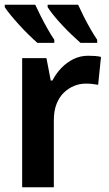

<svg xmlns="http://www.w3.org/2000/svg" viewBox="-21 -786 459 806"><path d="M349 -552Q363 -552 378 -551Q393 -550 403 -547L391 -430Q381 -432 367.5 -433.5Q354 -435 339 -435Q314 -435 290.5 -425.5Q267 -416 247.5 -397.5Q228 -379 216.5 -350Q205 -321 205 -281V0H72V-542H174L192 -448H199Q214 -477 236.5 -500.5Q259 -524 287.5 -538Q316 -552 349 -552ZM307 -766Q317 -744 330.5 -717Q344 -690 359 -664Q374 -638 387 -619V-606H317Q301 -620 280.5 -639.5Q260 -659 239.5 -681Q219 -703 203 -723Q187 -743 179 -756V-766ZM127 -766Q137 -744 151 -716.5Q165 -689 179.5 -663.5Q194 -638 207 -619V-606H136Q120 -620 100 -639.5Q80 -659 60 -681Q40 -703 23.5 -723Q7 -743 -1 -756V-766Z"/></svg>

Font: Noto Sans Display SemiBold
Style: Regular
Weight: 600
Designer: Monotype Design Team
Foundry: Monotype Imaging Inc.
Version: Version 2.003